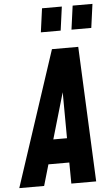

<svg xmlns="http://www.w3.org/2000/svg" viewBox="-87 -1021 619 1062"><g transform="rotate(-5 222.0 -490.0)"><path d="M-24 0 223 -750H369L403 0H265L264 -117H148L114 0ZM187 -252H263L261.5 -507.5ZM170 -848 188 -980H298L280 -848ZM340 -848 358 -980H468L450 -848Z"/></g></svg>

Font: Mohave
Style: Bold Italic
Weight: 700
Italic angle: -8°
Designer: Gumpita Rahayu
Foundry: Tokotype
Version: Version 2.003; ttfautohint (v1.8.3)